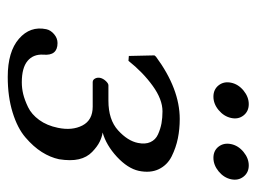

<svg xmlns="http://www.w3.org/2000/svg" viewBox="-104 -555 669 501"><g transform="rotate(90 230.5 -304.5)"><path d="M270.5 -394Q239.3 -394 203.9 -368.4Q168.5 -342.8 138.7 -305.2L126 -306.2L124.5 -373L127.9 -377Q211.9 -439 290.5 -439Q316.9 -439 341.1 -434.1Q365.2 -429.2 387.9 -418Q410.6 -406.7 421.4 -384.5Q432.1 -362.3 425.8 -332Q419.4 -303.2 389.2 -275.1Q358.9 -247.1 325.7 -237.8Q336.9 -236.3 349.6 -230.2Q362.3 -224.1 376.5 -210.4Q390.6 -196.8 395.5 -175.8Q400.4 -154.8 395.5 -124Q390.6 -101.1 376.7 -79.1Q362.8 -57.1 338.6 -36.4Q314.5 -15.6 273.4 -2.9Q232.4 9.8 180.7 9.8Q114.7 9.8 81.1 -19.5Q47.4 -48.8 56.2 -90.8Q58.6 -102.1 69.1 -111.1Q79.6 -120.1 92.3 -120.1Q126 -120.1 122.6 -83Q121.1 -56.6 139.2 -41.7Q157.2 -26.9 194.8 -26.9Q210 -26.9 225.3 -30.5Q240.7 -34.2 259.5 -43.2Q278.3 -52.2 293 -72.3Q307.6 -92.3 313.5 -121.1Q321.3 -158.2 307.4 -185.1Q293.5 -211.9 258.3 -211.9H194.3Q188 -211.9 184.8 -218.3Q181.6 -224.6 183.3 -231.9Q185.1 -239.3 191.4 -246.1Q197.8 -252.9 202.6 -252.9H242.7Q292.5 -252.9 320.1 -278.1Q347.7 -303.2 353 -330.1Q356.9 -349.1 350.8 -362.5Q344.7 -376 330.6 -382.3Q316.4 -388.7 301.8 -391.4Q287.1 -394 270.5 -394ZM202.6 -540.5Q191.9 -554.2 195.8 -573Q199.7 -591.8 216.3 -605.5Q232.9 -619.1 251.7 -619.1Q270.5 -619.1 281.2 -605.5Q292 -591.8 287.8 -573Q283.7 -554.2 267.3 -540.5Q251 -526.9 232.2 -526.9Q213.4 -526.9 202.6 -540.5ZM362.5 -540.5Q352.1 -554.2 356 -573Q359.9 -591.8 376.5 -605.5Q393.1 -619.1 411.6 -619.1Q430.2 -619.1 440.9 -605.5Q451.7 -591.8 447.8 -573Q443.8 -554.2 427.2 -540.5Q410.6 -526.9 391.8 -526.9Q373 -526.9 362.5 -540.5Z"/></g></svg>

Font: Linux Biolinum O
Style: Italic
Weight: 400
Italic angle: -12°
Designer: Philipp H. Poll
Foundry: Philipp H. Poll
Version: Version 1.1.3